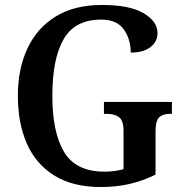

<svg xmlns="http://www.w3.org/2000/svg" viewBox="-20 -744 738 774"><path d="M387 10Q274 10 199.5 -36Q125 -82 88.5 -164.5Q52 -247 52 -358Q52 -466 90.5 -548.5Q129 -631 204.5 -677.5Q280 -724 391 -724Q502 -724 558.5 -691Q615 -658 615 -610Q615 -576 586.5 -554Q558 -532 507 -532Q507 -586 479 -625.5Q451 -665 388 -665Q282 -665 236.5 -586Q191 -507 191 -358Q191 -210 238.5 -131Q286 -52 401 -52Q421 -52 440.5 -54.5Q460 -57 478 -62V-216Q478 -258 460 -271.5Q442 -285 410 -285H399V-333H673V-285H664Q636 -285 621.5 -271Q607 -257 607 -212V-40Q556 -15 502.5 -2.5Q449 10 387 10Z"/></svg>

Font: Noto Serif Tamil SemiCondensed SemiBold
Style: Regular
Weight: 600
Width: 4
Designer: Indian Type Foundry, Tom Grace, and the Monotype Design Team
Foundry: Monotype Imaging Inc.
Version: Version 2.004; ttfautohint (v1.8.4.7-5d5b)